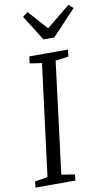

<svg xmlns="http://www.w3.org/2000/svg" viewBox="-106 -1044 612 1095"><g transform="rotate(-10 199.5 -497.0)"><path d="M7.5 0 10.5 -35 85 -47 167 -693 97.5 -703 102.5 -743H326L322 -703L246 -693L165 -47L241.5 -35L238.5 0ZM199 -824.5 106.5 -971 136 -994Q161 -966 186 -938Q211 -910 236 -882Q270 -910 304.5 -938Q339 -966 373 -994L399 -971L261.5 -824.5Z"/></g></svg>

Font: Merriweather Light
Style: Italic
Weight: 300
Italic angle: -7.8°
Designer: Eben Sorkin
Foundry: Eben Sorkin
Version: Version 2.101